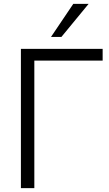

<svg xmlns="http://www.w3.org/2000/svg" viewBox="-20 -971 565 991"><path d="M87.9 0V-718.8H509.8V-658.2H157.2V0ZM243.2 -780.3 358.4 -951.2H437.5L296.9 -780.3Z"/></svg>

Font: Min Sans Light
Style: Regular
Weight: 300
Designer: Jinseong-Kim, NotoSansCJK, Nunito
Foundry: Jinseong-Kim
Version: Version 1.400;Glyphs 3.1.2 (3151)